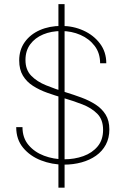

<svg xmlns="http://www.w3.org/2000/svg" viewBox="-20 -778 597 913"><path d="M57.1 -173.3Q57.1 -114.7 90.1 -75.2Q123 -35.6 175 -15.4Q227.1 4.9 284.7 4.9Q328.6 4.9 367.7 -5.9Q406.7 -16.6 436.5 -37.6Q466.3 -58.6 483.2 -90.1Q500 -121.6 500 -162.6Q500 -204.6 482.2 -233.2Q464.4 -261.7 434.3 -281Q404.3 -300.3 367.4 -314Q330.6 -327.6 292 -339.4Q243.2 -354.5 199.7 -372.1Q156.2 -389.6 128.7 -417.7Q101.1 -445.8 101.1 -492.7Q101.1 -536.6 123.8 -567.4Q146.5 -598.1 185.3 -614.3Q224.1 -630.4 272 -630.4Q320.3 -630.4 362.3 -612.1Q404.3 -593.8 430.2 -559.6Q456.1 -525.4 456.1 -477.1H485.4Q485.4 -531.2 455.3 -571Q425.3 -610.8 376.7 -632.8Q328.1 -654.8 272 -654.8Q214.8 -654.8 169.4 -634.8Q124 -614.7 97.7 -577.9Q71.3 -541 71.3 -490.7Q71.3 -447.3 89.1 -418Q106.9 -388.7 137.2 -369.4Q167.5 -350.1 204.6 -336.9Q241.7 -323.7 280.3 -312.5Q328.6 -298.3 372.1 -281.5Q415.5 -264.6 442.9 -236.8Q470.2 -209 470.2 -160.6Q470.2 -112.8 444.3 -81.8Q418.5 -50.8 376.2 -35.6Q334 -20.5 284.7 -20.5Q234.4 -20.5 189.2 -37.6Q144 -54.7 115.5 -88.6Q86.9 -122.6 86.9 -173.3ZM257.8 -758.3V114.3H287.1V-758.3Z"/></svg>

Font: Estedad-FD-VF Thin
Style: Regular
Weight: 100
Designer: Amin Abedi
Version: Version 5.0